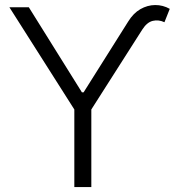

<svg xmlns="http://www.w3.org/2000/svg" viewBox="-20 -757 712 777"><path d="M306.6 -366.2V-383.3H323.7V-366.2ZM18.1 -727.5H96.7L314.9 -377.9L498.5 -669.4Q519.5 -703.6 548.1 -720Q576.7 -736.3 607.9 -736.6Q639.2 -736.8 667 -721.2L645.5 -667Q622.1 -678.2 598.4 -672.6Q574.7 -667 555.7 -637.2L349.6 -314V0H280.8V-314Z"/></svg>

Font: Inter 18pt Light
Style: Regular
Weight: 300
Designer: Rasmus Andersson
Foundry: rsms
Version: Version 4.001;git-66647c0bb